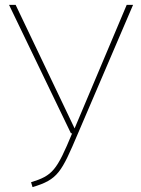

<svg xmlns="http://www.w3.org/2000/svg" viewBox="-20 -755 576 785"><path d="M524 -735H498L285 -230L44 -735H17L270 -210H275C212 -58 195 -37 107 -10L113 10C217 -21 231 -50 299 -210Z"/></svg>

Font: Glow Sans SC Normal Thin
Style: Regular
Weight: 100
Designer: Ryoko NISHIZUKA (kana, bopomofo & ideographs); Paul D. Hunt (Latin, Greek & Cyrillic); Sandoll Communications, Soo-young
Version: Version 0.93